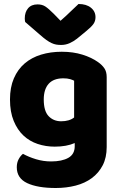

<svg xmlns="http://www.w3.org/2000/svg" viewBox="-20 -760 607 961"><path d="M289 -501Q346 -501 392.5 -486.5Q439 -472 471 -449Q491 -435 502.5 -418Q514 -401 514 -374V-24Q514 29 494 67.5Q474 106 439.5 131.5Q405 157 358.5 169Q312 181 259 181Q168 181 116 156.5Q64 132 64 77Q64 54 73.5 36.5Q83 19 95 10Q124 26 160.5 37Q197 48 236 48Q290 48 322 30Q354 12 354 -28V-44Q313 -26 254 -26Q209 -26 168.5 -39.5Q128 -53 97.5 -81.5Q67 -110 48.5 -155Q30 -200 30 -262Q30 -323 49.5 -368Q69 -413 103.5 -442.5Q138 -472 185.5 -486.5Q233 -501 289 -501ZM351 -356Q344 -360 330.5 -364Q317 -368 297 -368Q248 -368 223.5 -340.5Q199 -313 199 -262Q199 -204 223.5 -178.5Q248 -153 286 -153Q327 -153 351 -172ZM283 -656Q316 -685 335 -704Q354 -723 373 -740Q412 -740 435 -721.5Q458 -703 458 -674Q458 -654 447 -639Q436 -624 410 -603L365 -566Q347 -552 327.5 -543.5Q308 -535 286 -535Q272 -535 261 -537Q250 -539 238 -544.5Q226 -550 212 -560Q198 -570 180 -586L106 -650Q105 -655 104.5 -659Q104 -663 104 -668Q104 -699 120.5 -718.5Q137 -738 168 -738Q191 -738 207 -727.5Q223 -717 249 -691Z"/></svg>

Font: Baloo Thambi
Style: Regular
Weight: 400
Designer: Aadarsh Rajan and Ek Type
Foundry: Ek Type
Version: Version 1.443;PS 1.000;hotconv 16.6.51;makeotf.lib2.5.65220;